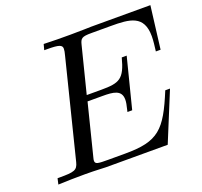

<svg xmlns="http://www.w3.org/2000/svg" viewBox="-119 -816 1004 952"><g transform="rotate(-20 383.0 -340.0)"><path d="M33 0C80 -2 126 -3 173 -3C239 -3 262 0 284 0H610L716 -258H691C616 -76 572 -31 397 -31H307C255 -31 239 -32 239 -50C239 -55 240 -60 242 -67L310 -338H389C445 -338 489 -334 489 -283C489 -271 487 -257 478 -221H503L570 -485H544C517 -381 490 -369 394 -369H317L378 -611C386 -643 392 -650 444 -650H547C646 -650 720 -644 720 -533C720 -507 716 -481 713 -455H738L766 -680H453C431 -680 410 -678 345 -678C298 -678 250 -678 203 -680L195 -650H210C273 -650 289 -644 289 -624C289 -616 287 -604 283 -590L154 -74C144 -35 128 -31 50 -31H40Z"/></g></svg>

Font: CMU Serif
Style: Italic
Weight: 500
Italic angle: -14.04°
Version: Version 0.7.0